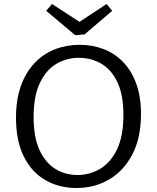

<svg xmlns="http://www.w3.org/2000/svg" viewBox="-20 -931 785 960"><path d="M362 9Q276 9 207.5 -30Q139 -69 99.5 -147.5Q60 -226 60 -342Q60 -433 84.5 -501.5Q109 -570 153 -616Q197 -662 254.5 -684.5Q312 -707 378 -707Q442 -707 498 -685.5Q554 -664 596 -620.5Q638 -577 661.5 -512Q685 -447 685 -361Q685 -243 642.5 -160.5Q600 -78 527 -34.5Q454 9 362 9ZM367 -56Q429 -56 481.5 -87.5Q534 -119 565.5 -185Q597 -251 597 -356Q597 -456 567.5 -519Q538 -582 487.5 -612Q437 -642 374 -642Q313 -642 261.5 -611.5Q210 -581 179 -515.5Q148 -450 148 -345Q148 -245 177.5 -181Q207 -117 256.5 -86.5Q306 -56 367 -56ZM513 -911 541 -877 403 -759 356 -755 211 -877 240 -911 405 -804 352 -805Z"/></svg>

Font: Pack4
Style: Regular
Weight: 400
Version: Version 2.002